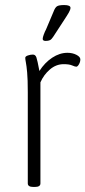

<svg xmlns="http://www.w3.org/2000/svg" viewBox="-20 -738 338 760"><path d="M112 2Q90 2 90 -12V-373Q90 -424 87.5 -451Q85 -478 82.5 -490.5Q80 -503 80 -509Q80 -515 90.5 -518.5Q101 -522 110 -522Q120 -522 124 -511Q128 -500 136 -457Q157 -490 186.5 -509.5Q216 -529 247 -529Q267 -529 282.5 -521Q298 -513 298 -503Q298 -493 292.5 -483.5Q287 -474 282 -474Q277 -474 265.5 -479Q254 -484 232 -484Q202 -484 177.5 -463Q153 -442 140 -412V-12Q140 2 118 2ZM161 -576Q149 -576 149 -584Q149 -590 153.5 -602Q158 -614 162 -621L192 -692Q198 -708 205.5 -713Q213 -718 234 -718Q259 -718 259 -707Q259 -700 252.5 -688.5Q246 -677 234 -659L191 -593Q184 -582 177.5 -579Q171 -576 161 -576Z"/></svg>

Font: Asap Condensed ExtraLight
Style: Regular
Weight: 200
Width: 3
Designer: Pablo Cosgaya
Foundry: Omnibus-Type
Version: Version 3.001; ttfautohint (v1.8.4.7-5d5b)